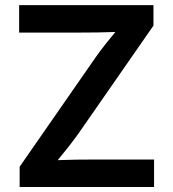

<svg xmlns="http://www.w3.org/2000/svg" viewBox="-20 -748 692 768"><path d="M58.6 0V-81.1L363.8 -520.5Q381.3 -545.4 401.1 -570.3Q420.9 -595.2 441.4 -620.1Q406.2 -618.7 370.8 -618.2Q335.4 -617.7 299.8 -617.7H56.6V-727.5H593.8V-645.5L293.9 -213.9Q274.9 -187.5 253.9 -160.6Q232.9 -133.8 210.9 -107.4Q247.6 -108.9 284.2 -109.4Q320.8 -109.9 357.4 -109.9H596.2V0Z"/></svg>

Font: Inter SemiBold
Style: Regular
Weight: 600
Designer: Rasmus Andersson
Foundry: rsms
Version: Version 4.001;git-9221beed3